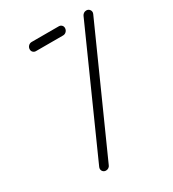

<svg xmlns="http://www.w3.org/2000/svg" viewBox="-135 -595 602 670"><g transform="rotate(-30 166.0 -259.5)"><path d="M80 -15.9Q80 -19.3 81.9 -23.7L298.1 -507.4Q300.4 -512.2 305 -515.4Q309.6 -518.5 315.2 -518.5Q322.6 -518.5 327.2 -513.7Q331.9 -508.9 331.9 -502.2Q331.9 -499.3 330 -494.8L113.3 -11.1Q111.5 -6.3 106.7 -3.1Q101.9 0 96.3 0Q89.3 0 84.6 -4.6Q80 -9.3 80 -15.9ZM220.7 -503Q220.7 -494.8 215.2 -489.1Q209.6 -483.3 201.9 -483.3H92.6Q85.9 -483.3 81.3 -487.8Q76.7 -492.2 76.7 -499.3Q76.7 -507 82.2 -512.8Q87.8 -518.5 95.6 -518.5H204.8Q211.5 -518.5 216.1 -514.1Q220.7 -509.6 220.7 -503Z"/></g></svg>

Font: 26F Galaxy Sans Light
Style: Italic
Weight: 300
Italic angle: -5°
Designer: C₂₉H₂₅N₃O₅
Version: Version 1.200